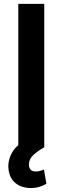

<svg xmlns="http://www.w3.org/2000/svg" viewBox="-20 -747 313 974"><path d="M204.5 -727.3V0H72.8V-727.3ZM136 206.7Q90.2 206.7 59.5 182.5Q28.8 158.4 23.4 112.9Q17.8 71 40 29.3Q62.1 -12.4 116.8 -37.3L204.5 0Q171.9 18.5 149.3 39.1Q126.8 59.7 126.8 87.4Q126.8 122.9 161.9 122.9Q175.4 122.9 185.7 119.3Q196 115.8 202.8 112.9L215.6 185.4Q202.8 192.8 182.9 199.8Q163 206.7 136 206.7Z"/></svg>

Font: Inter UI Semi Bold
Style: Regular
Weight: 600
Designer: Rasmus Andersson
Foundry: rsms
Version: 3.2;8d6f07862